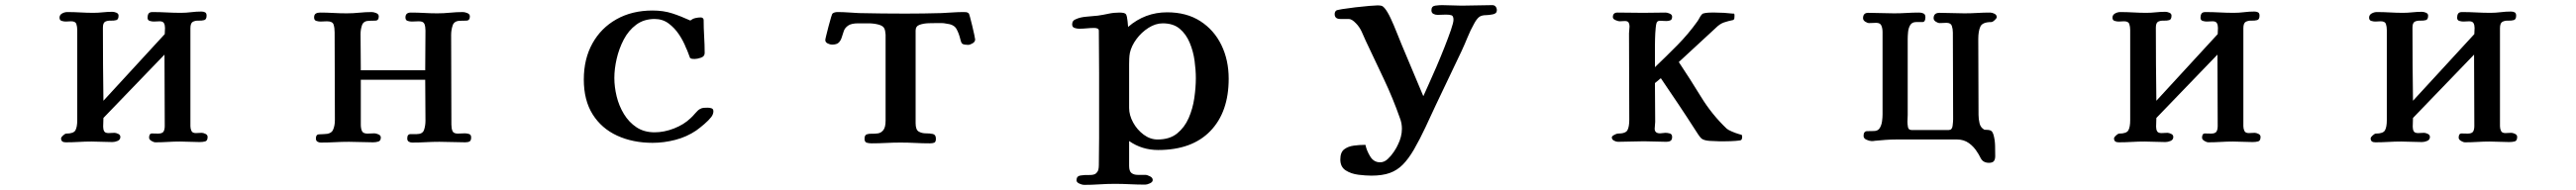

<svg xmlns="http://www.w3.org/2000/svg" viewBox="-20 -553 10040 741"><path d="M789 -19Q789 -4 779.5 -1.5Q770 1 758 1Q739 1 720 0Q701 -1 682 -1Q658 -1 634 0.5Q610 2 586 2Q579 2 570 -3.5Q561 -9 561 -16Q561 -33 573 -32.5Q585 -32 596 -32Q612 -32 617 -39.5Q622 -47 622 -62Q622 -132 621.5 -201Q621 -270 621 -340L383 -93Q383 -85 382.5 -76Q382 -67 382 -59Q382 -48 386 -41Q390 -34 403 -34Q409 -34 414.5 -34.5Q420 -35 426 -35Q432 -35 440.5 -31Q449 -27 449 -19Q449 -8 438.5 -3.5Q428 1 418 1Q398 1 377.5 0Q357 -1 337 -1Q312 -1 287 0.5Q262 2 236 2Q218 2 218 -13Q218 -18 226 -25Q234 -32 238 -32Q267 -32 274 -45Q281 -58 281 -84V-436Q281 -449 277.5 -459.5Q274 -470 257 -470Q252 -470 246.5 -469.5Q241 -469 236 -469Q229 -469 220.5 -471.5Q212 -474 212 -484Q212 -495 222 -500.5Q232 -506 242 -506Q268 -506 293.5 -504.5Q319 -503 344 -503Q362 -503 380.5 -505Q399 -507 418 -507Q425 -507 433.5 -503.5Q442 -500 442 -492Q442 -477 433 -474.5Q424 -472 411.5 -472.5Q399 -473 390 -468.5Q381 -464 381 -445Q381 -374 381.5 -302.5Q382 -231 383 -160L622 -420Q622 -426 622.5 -432Q623 -438 623 -444Q623 -455 619 -462.5Q615 -470 602 -470Q596 -470 590.5 -469.5Q585 -469 579 -469Q572 -469 563.5 -471.5Q555 -474 555 -484Q555 -494 559 -500Q563 -506 574 -506Q602 -506 629.5 -504.5Q657 -503 685 -503Q705 -503 725 -505.5Q745 -508 765 -508Q773 -508 779 -505Q785 -502 785 -492Q785 -477 775.5 -474.5Q766 -472 753.5 -472.5Q741 -473 731.5 -468Q722 -463 722 -443V-61Q722 -51 726 -42.5Q730 -34 743 -34Q749 -34 754.5 -34.5Q760 -35 766 -35Q772 -35 780.5 -31Q789 -27 789 -19Z M1816 -17Q1816 -5 1810 -1.5Q1804 2 1793 2Q1768 2 1743 1Q1718 0 1692 0Q1666 0 1639.5 1.5Q1613 3 1586 3Q1579 3 1573 -0.5Q1567 -4 1567 -13Q1567 -30 1580 -30Q1593 -30 1604 -30Q1627 -30 1632.5 -46.5Q1638 -63 1638 -82Q1638 -123 1637.5 -162.5Q1637 -202 1637 -242H1386V-67Q1386 -52 1390.5 -42Q1395 -32 1412 -32Q1419 -32 1425.5 -32.5Q1432 -33 1439 -33Q1445 -33 1454.5 -29Q1464 -25 1464 -17Q1464 -4 1454.5 -1Q1445 2 1434 2Q1411 2 1387 1Q1363 0 1340 0Q1312 0 1285 1.5Q1258 3 1230 3Q1223 3 1217 -0.5Q1211 -4 1211 -13Q1211 -28 1221.5 -29Q1232 -30 1242 -30Q1270 -30 1277.5 -46Q1285 -62 1285 -85Q1285 -171 1284.5 -256.5Q1284 -342 1284 -427Q1284 -444 1280 -457Q1276 -470 1254 -470Q1248 -470 1241.5 -469.5Q1235 -469 1229 -469Q1221 -469 1212.5 -471.5Q1204 -474 1204 -485Q1204 -496 1210.5 -500Q1217 -504 1227 -504Q1253 -504 1279 -502.5Q1305 -501 1331 -501Q1356 -501 1380 -503.5Q1404 -506 1429 -506Q1436 -506 1446 -502Q1456 -498 1456 -489Q1456 -473 1443.5 -472.5Q1431 -472 1420 -472Q1397 -472 1391 -455.5Q1385 -439 1385 -420Q1385 -385 1385.5 -349.5Q1386 -314 1386 -279H1637Q1637 -318 1637.5 -357Q1638 -396 1638 -434Q1638 -449 1634 -459.5Q1630 -470 1612 -470Q1605 -470 1598.5 -469.5Q1592 -469 1585 -469Q1577 -469 1568.5 -471.5Q1560 -474 1560 -485Q1560 -504 1581 -504Q1607 -504 1633 -502.5Q1659 -501 1684 -501Q1709 -501 1734 -503.5Q1759 -506 1784 -506Q1791 -506 1801 -502Q1811 -498 1811 -489Q1811 -473 1798 -472.5Q1785 -472 1774 -472Q1750 -472 1744 -454Q1738 -436 1738 -417Q1738 -329 1738.5 -242Q1739 -155 1739 -67Q1739 -53 1743 -42.5Q1747 -32 1764 -32Q1771 -32 1777.5 -32.5Q1784 -33 1791 -33Q1799 -33 1807.5 -30.5Q1816 -28 1816 -17Z M2760 -119Q2760 -108 2752 -97Q2742 -84 2724.5 -69Q2707 -54 2693 -44Q2656 -19 2611.5 -7.5Q2567 4 2523 4Q2446 4 2385 -24Q2324 -52 2289.5 -107Q2255 -162 2255 -243Q2255 -323 2288.5 -383.5Q2322 -444 2382.5 -478Q2443 -512 2523 -512Q2565 -512 2599 -501Q2633 -490 2670 -473Q2679 -480 2689.5 -482.5Q2700 -485 2711 -485Q2715 -485 2718.5 -482.5Q2722 -480 2722 -475Q2722 -443 2724 -410.5Q2726 -378 2726 -346Q2726 -333 2711.5 -328Q2697 -323 2687 -323Q2682 -323 2677.5 -323.5Q2673 -324 2669 -327Q2665 -337 2661.5 -347Q2658 -357 2653 -367Q2643 -393 2626 -418.5Q2609 -444 2585.5 -461.5Q2562 -479 2531 -479Q2489 -479 2459 -456.5Q2429 -434 2410.5 -398.5Q2392 -363 2383 -323.5Q2374 -284 2374 -249Q2374 -214 2383 -177Q2392 -140 2411.5 -108Q2431 -76 2460.5 -56.5Q2490 -37 2531 -37Q2568 -37 2606.5 -52Q2645 -67 2671 -92Q2679 -99 2689.5 -111.5Q2700 -124 2708 -128Q2715 -132 2722.5 -132.5Q2730 -133 2738 -133Q2746 -133 2753 -130.5Q2760 -128 2760 -119Z M3780 -399Q3780 -390 3770 -384Q3760 -378 3752 -378Q3747 -378 3739.5 -379Q3732 -380 3728 -384Q3726 -387 3725 -390.5Q3724 -394 3723 -397Q3717 -423 3707 -440.5Q3697 -458 3667 -461Q3658 -463 3649 -463Q3640 -463 3631 -463Q3620 -463 3600 -462.5Q3580 -462 3564 -456.5Q3548 -451 3548 -434V-73Q3548 -47 3560 -40Q3572 -33 3587.5 -33Q3603 -33 3615 -30.5Q3627 -28 3627 -12Q3627 1 3620.5 3.5Q3614 6 3603 6Q3575 6 3546.5 4.5Q3518 3 3489 3Q3461 3 3433 4.5Q3405 6 3376 6Q3366 6 3357.5 3.5Q3349 1 3349 -12Q3349 -26 3357.5 -29Q3366 -32 3378 -31.5Q3390 -31 3402 -33Q3414 -35 3422.5 -46Q3431 -57 3431 -83V-410Q3431 -414 3431 -418Q3431 -422 3430 -426Q3429 -439 3423.5 -446Q3418 -453 3404 -457Q3385 -462 3364.5 -462Q3344 -462 3324 -462Q3298 -462 3285.5 -453.5Q3273 -445 3268.5 -433Q3264 -421 3260.5 -408.5Q3257 -396 3249 -387.5Q3241 -379 3222 -379Q3215 -379 3205.5 -383.5Q3196 -388 3196 -397Q3196 -400 3200 -416Q3204 -432 3209 -451.5Q3214 -471 3218.5 -485.5Q3223 -500 3224 -500Q3231 -506 3244 -506Q3265 -506 3285.5 -504.5Q3306 -503 3327 -502Q3372 -501 3417.5 -500.5Q3463 -500 3508 -500Q3543 -500 3578.5 -500.5Q3614 -501 3649 -502Q3671 -503 3692 -504.5Q3713 -506 3735 -506Q3741 -506 3745.5 -505.5Q3750 -505 3755 -501Q3756 -501 3760 -486.5Q3764 -472 3768.5 -453Q3773 -434 3776.5 -418Q3780 -402 3780 -399Z M4640 -248Q4640 -280 4635 -316.5Q4630 -353 4616 -386.5Q4602 -420 4577 -441Q4552 -462 4511 -462Q4483 -462 4455.5 -444.5Q4428 -427 4408.5 -400.5Q4389 -374 4383 -347Q4381 -336 4380.5 -324.5Q4380 -313 4380 -302Q4380 -259 4380 -217Q4380 -175 4380 -132Q4380 -104 4395.5 -75.5Q4411 -47 4436.5 -28Q4462 -9 4491 -9Q4538 -9 4567 -32.5Q4596 -56 4612 -92.5Q4628 -129 4634 -170.5Q4640 -212 4640 -248ZM4768 -246Q4768 -116 4696.5 -42Q4625 32 4493 32Q4430 32 4380 -3V94Q4380 115 4389.5 122Q4399 129 4413.5 129Q4428 129 4443 129Q4450 129 4461 134.5Q4472 140 4472 149Q4472 157 4461 162Q4450 167 4443 167Q4413 167 4383.5 165.5Q4354 164 4324 164Q4294 164 4264 166Q4234 168 4204 168Q4197 168 4186 163Q4175 158 4175 150Q4175 134 4190 131.5Q4205 129 4223.5 129.5Q4242 130 4250 124Q4258 117 4260 109Q4262 101 4262 91Q4262 65 4262.5 38.5Q4263 12 4263 -14V-268Q4263 -309 4262.5 -350.5Q4262 -392 4262 -433Q4262 -440 4256 -442Q4250 -444 4245 -444Q4230 -444 4215 -442.5Q4200 -441 4185 -441Q4177 -441 4167.5 -444Q4158 -447 4158 -458Q4158 -473 4172 -478Q4189 -486 4214 -488Q4239 -490 4258 -492Q4279 -495 4299.5 -499.5Q4320 -504 4342 -504Q4364 -504 4368 -497Q4372 -490 4374 -470L4376 -448Q4442 -505 4528 -505Q4604 -505 4657.5 -470.5Q4711 -436 4739.5 -377.5Q4768 -319 4768 -246Z M5813 -513Q5813 -500 5797 -497Q5781 -494 5772 -494Q5752 -494 5742.5 -485.5Q5733 -477 5724 -460Q5710 -435 5699 -408Q5688 -381 5676 -355Q5651 -302 5625.5 -249Q5600 -196 5575 -143Q5555 -100 5534.5 -56Q5514 -12 5490 30Q5469 66 5447 88.5Q5425 111 5396 121.5Q5367 132 5324 132Q5302 132 5273.5 128.5Q5245 125 5224 111.5Q5203 98 5203 69Q5203 41 5218 29.5Q5233 18 5255 15Q5277 12 5297 12H5301Q5305 33 5319 56.5Q5333 80 5358 80Q5374 80 5387.5 67.5Q5401 55 5412 38.5Q5423 22 5428 10Q5435 -4 5439 -19.5Q5443 -35 5443 -51Q5443 -62 5441 -72.5Q5439 -83 5435 -93Q5408 -170 5372.5 -245Q5337 -320 5302 -394Q5295 -411 5286 -430Q5277 -449 5264 -462Q5248 -479 5236 -479Q5224 -479 5203 -479Q5181 -479 5181 -498Q5181 -506 5186 -511Q5188 -514 5210.5 -517.5Q5233 -521 5262 -524.5Q5291 -528 5316 -530Q5341 -532 5348 -532Q5357 -532 5363 -530.5Q5369 -529 5375 -522Q5387 -508 5399.5 -481Q5412 -454 5423 -426Q5434 -398 5442 -379Q5463 -329 5484 -279Q5505 -229 5526 -179H5527Q5533 -193 5547 -223.5Q5561 -254 5577.5 -292.5Q5594 -331 5609 -369Q5624 -407 5634 -436Q5644 -465 5644 -476Q5644 -491 5636 -493.5Q5628 -496 5615 -496Q5607 -496 5598.5 -495.5Q5590 -495 5582 -495Q5573 -495 5565.5 -499Q5558 -503 5558 -513Q5558 -529 5573 -531Q5588 -533 5599 -533Q5619 -533 5638 -532Q5657 -531 5676 -531Q5706 -531 5735.5 -532Q5765 -533 5795 -533Q5804 -533 5808.5 -527Q5813 -521 5813 -513Z M6769 -19Q6769 -11 6765 -7Q6763 -5 6743.5 -3.5Q6724 -2 6704 -2Q6684 -2 6678 -2Q6665 -2 6642.5 -3.5Q6620 -5 6610 -13Q6603 -20 6597 -29.5Q6591 -39 6585 -48Q6553 -98 6519.5 -148Q6486 -198 6452 -248L6429 -229Q6429 -192 6429.5 -154Q6430 -116 6430 -78Q6430 -71 6429 -64.5Q6428 -58 6428 -51Q6428 -33 6449 -33Q6454 -33 6459.5 -34Q6465 -35 6470 -35Q6478 -35 6487 -32.5Q6496 -30 6496 -19Q6496 -8 6490 -4Q6484 0 6474 0Q6452 0 6430 -1Q6408 -2 6386 -2Q6361 -2 6336 -1Q6311 0 6285 0Q6278 0 6269.5 -4.5Q6261 -9 6261 -17Q6261 -22 6270.5 -27Q6280 -32 6284 -32Q6315 -32 6322 -45.5Q6329 -59 6329 -86Q6329 -170 6328.5 -254.5Q6328 -339 6328 -423Q6328 -430 6329 -436.5Q6330 -443 6330 -450Q6330 -459 6326.5 -465Q6323 -471 6312 -471Q6307 -471 6301.5 -470.5Q6296 -470 6291 -470Q6286 -470 6275.5 -474.5Q6265 -479 6265 -486Q6265 -504 6283 -504Q6308 -504 6333 -503.5Q6358 -503 6383 -503Q6405 -503 6427 -503.5Q6449 -504 6471 -504Q6477 -504 6486.5 -500Q6496 -496 6496 -488Q6496 -477 6489.5 -474Q6483 -471 6474 -471Q6467 -471 6461 -471.5Q6455 -472 6449 -472Q6441 -472 6438 -468Q6434 -465 6432 -444.5Q6430 -424 6429.5 -403Q6429 -382 6429 -374Q6429 -353 6429 -332Q6429 -311 6429 -291Q6473 -333 6516 -376.5Q6559 -420 6594 -469Q6599 -476 6603 -484Q6607 -492 6613 -498Q6616 -501 6626.5 -502.5Q6637 -504 6648.5 -504Q6660 -504 6664 -504Q6681 -504 6698 -503Q6715 -502 6732 -500Q6733 -500 6734 -500Q6735 -500 6736 -500H6737Q6739 -498 6739 -495Q6739 -492 6739 -490Q6739 -486 6738.5 -481.5Q6738 -477 6734 -475Q6714 -471 6698 -465.5Q6682 -460 6667 -445L6522 -311Q6566 -245 6608.5 -175.5Q6651 -106 6709 -51Q6715 -46 6729 -40Q6743 -34 6755 -30.5Q6767 -27 6767 -27Q6769 -25 6769 -19Z M7761 -486Q7761 -482 7753 -474.5Q7745 -467 7740 -467Q7705 -467 7697 -449Q7689 -431 7689 -401Q7689 -328 7689.5 -253.5Q7690 -179 7690 -105Q7690 -89 7694 -72Q7698 -55 7713 -47H7716Q7731 -47 7738 -43.5Q7745 -40 7749 -25Q7754 -6 7754.5 15Q7755 36 7755 56Q7755 68 7750 75Q7745 82 7730 82Q7713 82 7703 71Q7698 64 7694.5 56.5Q7691 49 7686 42Q7673 20 7653 5.5Q7633 -9 7607 -9H7369Q7349 -9 7328 -7.5Q7307 -6 7287 -4Q7283 -3 7279.5 -3Q7276 -3 7272 -3Q7265 -3 7253.5 -8Q7242 -13 7242 -23Q7242 -41 7255.5 -41.5Q7269 -42 7282 -42Q7298 -42 7305 -53.5Q7312 -65 7314 -80Q7316 -95 7316 -107Q7316 -187 7316 -267.5Q7316 -348 7316 -428Q7316 -442 7311.5 -453Q7307 -464 7291 -464Q7284 -464 7277.5 -463.5Q7271 -463 7264 -463Q7257 -463 7248.5 -468.5Q7240 -474 7240 -482Q7240 -503 7260 -503Q7286 -503 7311 -502Q7336 -501 7361 -501Q7386 -501 7410 -502.5Q7434 -504 7459 -504Q7468 -504 7475.5 -500.5Q7483 -497 7483 -486Q7483 -467 7471.5 -467Q7460 -467 7447 -467Q7431 -467 7424 -455.5Q7417 -444 7415.5 -428.5Q7414 -413 7414 -401V-105Q7414 -98 7413.5 -91.5Q7413 -85 7413 -78Q7413 -69 7415 -57.5Q7417 -46 7429 -46H7574Q7587 -46 7589 -62.5Q7591 -79 7591 -88Q7591 -173 7590.5 -257Q7590 -341 7590 -426Q7590 -440 7586 -452Q7582 -464 7565 -464Q7558 -464 7552 -463.5Q7546 -463 7539 -463Q7532 -463 7523.5 -468.5Q7515 -474 7515 -482Q7515 -503 7538 -503Q7563 -503 7587 -502Q7611 -501 7635 -501Q7660 -501 7685 -502.5Q7710 -504 7735 -504Q7743 -504 7752 -499.5Q7761 -495 7761 -486Z M8789 -19Q8789 -4 8779.5 -1.5Q8770 1 8758 1Q8739 1 8720 0Q8701 -1 8682 -1Q8658 -1 8634 0.5Q8610 2 8586 2Q8579 2 8570 -3.5Q8561 -9 8561 -16Q8561 -33 8573 -32.5Q8585 -32 8596 -32Q8612 -32 8617 -39.5Q8622 -47 8622 -62Q8622 -132 8621.5 -201Q8621 -270 8621 -340L8383 -93Q8383 -85 8382.5 -76Q8382 -67 8382 -59Q8382 -48 8386 -41Q8390 -34 8403 -34Q8409 -34 8414.5 -34.5Q8420 -35 8426 -35Q8432 -35 8440.5 -31Q8449 -27 8449 -19Q8449 -8 8438.5 -3.5Q8428 1 8418 1Q8398 1 8377.5 0Q8357 -1 8337 -1Q8312 -1 8287 0.5Q8262 2 8236 2Q8218 2 8218 -13Q8218 -18 8226 -25Q8234 -32 8238 -32Q8267 -32 8274 -45Q8281 -58 8281 -84V-436Q8281 -449 8277.5 -459.5Q8274 -470 8257 -470Q8252 -470 8246.5 -469.5Q8241 -469 8236 -469Q8229 -469 8220.5 -471.5Q8212 -474 8212 -484Q8212 -495 8222 -500.5Q8232 -506 8242 -506Q8268 -506 8293.5 -504.5Q8319 -503 8344 -503Q8362 -503 8380.5 -505Q8399 -507 8418 -507Q8425 -507 8433.5 -503.5Q8442 -500 8442 -492Q8442 -477 8433 -474.5Q8424 -472 8411.5 -472.5Q8399 -473 8390 -468.5Q8381 -464 8381 -445Q8381 -374 8381.5 -302.5Q8382 -231 8383 -160L8622 -420Q8622 -426 8622.5 -432Q8623 -438 8623 -444Q8623 -455 8619 -462.5Q8615 -470 8602 -470Q8596 -470 8590.5 -469.5Q8585 -469 8579 -469Q8572 -469 8563.5 -471.5Q8555 -474 8555 -484Q8555 -494 8559 -500Q8563 -506 8574 -506Q8602 -506 8629.5 -504.5Q8657 -503 8685 -503Q8705 -503 8725 -505.5Q8745 -508 8765 -508Q8773 -508 8779 -505Q8785 -502 8785 -492Q8785 -477 8775.5 -474.5Q8766 -472 8753.5 -472.5Q8741 -473 8731.5 -468Q8722 -463 8722 -443V-61Q8722 -51 8726 -42.5Q8730 -34 8743 -34Q8749 -34 8754.5 -34.5Q8760 -35 8766 -35Q8772 -35 8780.5 -31Q8789 -27 8789 -19Z M9789 -19Q9789 -4 9779.5 -1.5Q9770 1 9758 1Q9739 1 9720 0Q9701 -1 9682 -1Q9658 -1 9634 0.5Q9610 2 9586 2Q9579 2 9570 -3.5Q9561 -9 9561 -16Q9561 -33 9573 -32.5Q9585 -32 9596 -32Q9612 -32 9617 -39.5Q9622 -47 9622 -62Q9622 -132 9621.5 -201Q9621 -270 9621 -340L9383 -93Q9383 -85 9382.5 -76Q9382 -67 9382 -59Q9382 -48 9386 -41Q9390 -34 9403 -34Q9409 -34 9414.5 -34.5Q9420 -35 9426 -35Q9432 -35 9440.5 -31Q9449 -27 9449 -19Q9449 -8 9438.5 -3.5Q9428 1 9418 1Q9398 1 9377.5 0Q9357 -1 9337 -1Q9312 -1 9287 0.5Q9262 2 9236 2Q9218 2 9218 -13Q9218 -18 9226 -25Q9234 -32 9238 -32Q9267 -32 9274 -45Q9281 -58 9281 -84V-436Q9281 -449 9277.5 -459.5Q9274 -470 9257 -470Q9252 -470 9246.5 -469.5Q9241 -469 9236 -469Q9229 -469 9220.5 -471.5Q9212 -474 9212 -484Q9212 -495 9222 -500.5Q9232 -506 9242 -506Q9268 -506 9293.5 -504.5Q9319 -503 9344 -503Q9362 -503 9380.5 -505Q9399 -507 9418 -507Q9425 -507 9433.5 -503.5Q9442 -500 9442 -492Q9442 -477 9433 -474.5Q9424 -472 9411.5 -472.5Q9399 -473 9390 -468.5Q9381 -464 9381 -445Q9381 -374 9381.5 -302.5Q9382 -231 9383 -160L9622 -420Q9622 -426 9622.5 -432Q9623 -438 9623 -444Q9623 -455 9619 -462.5Q9615 -470 9602 -470Q9596 -470 9590.5 -469.5Q9585 -469 9579 -469Q9572 -469 9563.5 -471.5Q9555 -474 9555 -484Q9555 -494 9559 -500Q9563 -506 9574 -506Q9602 -506 9629.5 -504.5Q9657 -503 9685 -503Q9705 -503 9725 -505.5Q9745 -508 9765 -508Q9773 -508 9779 -505Q9785 -502 9785 -492Q9785 -477 9775.5 -474.5Q9766 -472 9753.5 -472.5Q9741 -473 9731.5 -468Q9722 -463 9722 -443V-61Q9722 -51 9726 -42.5Q9730 -34 9743 -34Q9749 -34 9754.5 -34.5Q9760 -35 9766 -35Q9772 -35 9780.5 -31Q9789 -27 9789 -19Z"/></svg>

Font: Kaisei Opti
Style: Bold
Weight: 700
Designer: Font-Kai, 金井和夫
Foundry: KAZUO KANAI
Version: Version 5.003